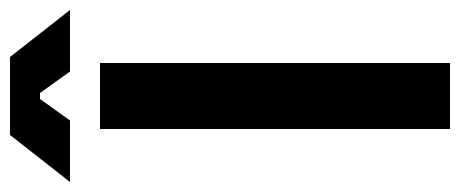

<svg xmlns="http://www.w3.org/2000/svg" viewBox="-336 -632 920 384"><g transform="rotate(-90 124.0 -440.0)"><path d="M190 -700V0H58V-700ZM130 -820H118L75 -760H-48L46 -880H202L296 -760H173Z"/></g></svg>

Font: Space Grotesk Variable
Style: Regular
Weight: 400
Designer: Florian Karsten (Space Grotesk), Colophon Foundry (Space Mono)
Foundry: Florian Karsten
Version: Version 1.106